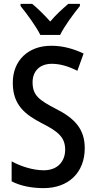

<svg xmlns="http://www.w3.org/2000/svg" viewBox="-20 -960 496 990"><path d="M188 -780H290C312 -825 360 -890 392 -929V-940H332C300 -912 272 -888 239 -849C208 -884 173 -918 146 -940H86V-929C120 -887 166 -824 188 -780ZM417 -196C417 -294 366 -350 266 -400C180 -445 148 -469 148 -536C148 -592 184 -631 247 -631C289 -631 331 -619 379 -595L411 -684C360 -708 305 -724 246 -724C125 -725 45 -647 46 -532C46 -416 113 -368 195 -325C280 -282 316 -252 316 -188C316 -129 278 -82 206 -82C151 -82 90 -101 40 -128V-25C86 -1 144 10 205 10C333 10 417 -70 417 -196Z"/></svg>

Font: Noto Sans Kannada Condensed Medium
Style: Regular
Weight: 500
Width: 3
Designer: Jelle Bosma - Monotype Design Team
Foundry: Monotype Imaging Inc.
Version: Version 2.005